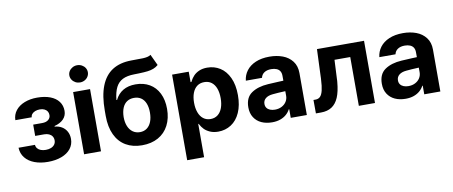

<svg xmlns="http://www.w3.org/2000/svg" viewBox="-78 -1080 3806 1612"><g transform="rotate(-10 1825.5 -274.0)"><path d="M251.8 -92.2Q277.1 -92.2 296.6 -100.1Q316 -108 327 -122.9Q338 -137.8 338 -158.4Q338 -178.1 328.3 -192.7Q318.7 -207.2 301.1 -215.2Q283.6 -223.2 260.2 -223.2H183.6V-319.4H260.2Q294.3 -319.4 313.3 -335.1Q332.2 -350.9 332.2 -375.2Q332.2 -393.7 323.5 -407.1Q314.7 -420.6 298.5 -428.1Q282.3 -435.7 260.3 -435.7Q238.3 -435.7 220.8 -428.9Q203.3 -422.1 193.1 -410.2Q182.9 -398.3 182.4 -382.3H42.6Q43.4 -429.2 71.1 -464.3Q98.8 -499.4 146.9 -518.3Q195.1 -537.1 254.2 -537.1Q318.7 -537.1 365.7 -519.2Q412.8 -501.2 437.9 -467.5Q463.1 -433.9 463.1 -388Q463.1 -346.7 435.6 -318.1Q408.2 -289.5 358.3 -276.8V-271.4Q391.3 -269.4 418 -253.7Q444.6 -238 460 -210.4Q475.5 -182.9 475.5 -146.9Q475.5 -98.9 447.3 -63.3Q419.2 -27.8 368.6 -8.8Q318 10.2 252.2 10.2Q188.8 10.2 138.7 -8.6Q88.6 -27.5 59.7 -63.4Q30.7 -99.4 28.7 -149.6H168.9Q169.8 -132.6 180.4 -119.3Q191 -106.1 209.6 -99.1Q228.3 -92.2 251.8 -92.2Z M561.3 -530.3H705.5V0H561.3ZM554.1 -673.3Q554.1 -693.3 564.9 -710.2Q575.8 -727 593.9 -736.8Q612 -746.6 633.1 -746.6Q654.7 -746.6 672.8 -736.8Q690.9 -727 701.5 -710.2Q712 -693.3 712 -673.3Q712 -653.7 701.5 -636.6Q690.9 -619.5 672.8 -609.7Q654.7 -599.9 633.1 -599.9Q612 -599.9 593.9 -609.7Q575.8 -619.5 564.9 -636.6Q554.1 -653.7 554.1 -673.3Z M1133.9 -589Q1124.7 -589 1114.2 -588.5Q1103.7 -588 1092.4 -588Q1031.1 -587.2 993.1 -568Q955.1 -548.8 934.8 -508.7Q914.5 -468.6 907.5 -401.6H913.3Q937.4 -451.6 981.3 -477.4Q1025.1 -503.3 1087.7 -503.3Q1155.6 -503.3 1206.6 -473.7Q1257.5 -444.2 1285.6 -387.9Q1313.6 -331.7 1313.6 -255Q1313.6 -174.7 1282.4 -114.7Q1251.2 -54.7 1193 -22.2Q1134.8 10.2 1055.2 10.2Q975.2 10.2 917.1 -24Q858.9 -58.2 827.5 -124.5Q796 -190.9 796 -285.5V-329.5Q796 -456.9 828.9 -540.3Q861.8 -623.7 926.5 -665Q991.2 -706.2 1087.7 -707Q1104.4 -707.5 1128.2 -707.5Q1168.6 -707.5 1188.1 -708.2Q1207.5 -708.9 1225.4 -712.7Q1243.4 -716.5 1255.1 -725.6L1299.4 -631.3Q1280.6 -614.7 1257.9 -606Q1235.3 -597.3 1207.5 -593.9Q1179.7 -590.4 1133.9 -589ZM1166.6 -250.1Q1166.6 -295.5 1153.5 -327.8Q1140.4 -360 1115.5 -376.9Q1090.5 -393.7 1055.5 -393.7Q1020.7 -393.7 995.6 -377.1Q970.5 -360.6 956.9 -328.3Q943.3 -296.1 942.5 -250.1Q942.5 -205.2 956.3 -171.7Q970.1 -138.3 995.8 -120Q1021.6 -101.6 1056.3 -101.6Q1090.5 -101.6 1115.5 -119.7Q1140.4 -137.9 1153.5 -171.3Q1166.6 -204.7 1166.6 -250.1Z M1405 -530.3H1546.9V-441.3H1553.9L1556.8 -447.4Q1569.4 -472.1 1588 -491.8Q1606.6 -511.6 1635.8 -524.3Q1665 -537.1 1704.4 -537.1Q1764.8 -537.1 1813.6 -506.4Q1862.3 -475.7 1890.9 -414.2Q1919.5 -352.8 1919.5 -264.8Q1919.5 -178.9 1891.8 -116.9Q1864 -55 1814.9 -23.2Q1765.9 8.5 1704.3 8.5Q1664.9 8.5 1635 -4.7Q1605.1 -17.9 1586.5 -37Q1567.9 -56.2 1554.9 -81.3L1553.9 -84.4H1549.3V199.2H1405ZM1659.4 -107Q1695.5 -107 1721.1 -127Q1746.6 -147 1759.6 -182.8Q1772.5 -218.5 1772.5 -265.6Q1772.5 -312.3 1759.6 -347.6Q1746.6 -382.9 1721.3 -402.3Q1696 -421.6 1659.4 -421.6Q1623.3 -421.6 1597.9 -402.7Q1572.5 -383.8 1559.1 -348.7Q1545.6 -313.6 1545.6 -265.6Q1545.6 -218.2 1559.1 -182.2Q1572.5 -146.2 1598.1 -126.6Q1623.7 -107 1659.4 -107Z M2255 -225.3 2208.1 -221.4Q2169.6 -218 2147.6 -200.2Q2125.7 -182.4 2125.7 -152.6Q2125.7 -133 2135.7 -119.1Q2145.7 -105.2 2163.9 -98Q2182.1 -90.7 2205 -90.7Q2237.6 -90.7 2263.1 -103.8Q2288.5 -116.9 2302.8 -139.5Q2317.1 -162.1 2317.1 -189.6L2315.9 -360.7Q2315.9 -383.3 2306.4 -399.2Q2296.8 -415.1 2277.6 -423.2Q2258.5 -431.3 2231.8 -431.3Q2195.5 -431.3 2172.5 -415.9Q2149.5 -400.5 2143.6 -372.7H2005.9Q2010.7 -419.5 2038.8 -456.9Q2066.9 -494.3 2116.9 -515.7Q2167 -537.1 2235.1 -537.1Q2297 -537.1 2347.6 -518.2Q2398.2 -499.3 2429.3 -458.9Q2460.3 -418.5 2460.3 -357.3V0H2323.1V-73.4H2319.2Q2306.1 -48.4 2284.7 -30Q2263.3 -11.5 2233.1 -0.8Q2202.9 9.9 2163.8 9.9Q2112.5 9.9 2072.8 -8.2Q2033.2 -26.4 2010.4 -62.1Q1987.5 -97.8 1987.5 -148.2Q1987.5 -231.2 2042.3 -268.7Q2097 -306.3 2184.6 -311.6Q2199.3 -313.1 2275 -316.4L2322.9 -318.3L2323.9 -229Q2304 -228.4 2255 -225.3Z M2537 -114.7H2554.5Q2579.1 -114.7 2594.5 -130Q2609.9 -145.3 2618.4 -180.2Q2627 -215.2 2629.8 -275.6Q2630.3 -280.8 2630.5 -285.8Q2630.7 -290.7 2630.7 -295.9L2640 -530.3H3041.3V0H2903.6V-416.1H2769.4L2761.5 -253Q2761.5 -247.2 2761.1 -240.8Q2760.6 -234.5 2760 -228.1Q2753 -147.8 2731.7 -98Q2710.3 -48.2 2673.2 -24.1Q2636 0 2581.4 0H2537.6Z M3393.1 -225.3 3346.3 -221.4Q3307.8 -218 3285.8 -200.2Q3263.9 -182.4 3263.9 -152.6Q3263.9 -133 3273.9 -119.1Q3283.9 -105.2 3302.1 -98Q3320.3 -90.7 3343.2 -90.7Q3375.8 -90.7 3401.2 -103.8Q3426.7 -116.9 3441 -139.5Q3455.2 -162.1 3455.2 -189.6L3454.1 -360.7Q3454.1 -383.3 3444.5 -399.2Q3434.9 -415.1 3415.8 -423.2Q3396.7 -431.3 3369.9 -431.3Q3333.7 -431.3 3310.7 -415.9Q3287.7 -400.5 3281.8 -372.7H3144.1Q3148.9 -419.5 3177 -456.9Q3205.1 -494.3 3255.1 -515.7Q3305.2 -537.1 3373.3 -537.1Q3435.2 -537.1 3485.8 -518.2Q3536.4 -499.3 3567.4 -458.9Q3598.5 -418.5 3598.5 -357.3V0H3461.3V-73.4H3457.4Q3444.3 -48.4 3422.9 -30Q3401.5 -11.5 3371.3 -0.8Q3341.1 9.9 3302 9.9Q3250.6 9.9 3211 -8.2Q3171.4 -26.4 3148.5 -62.1Q3125.7 -97.8 3125.7 -148.2Q3125.7 -231.2 3180.4 -268.7Q3235.1 -306.3 3322.7 -311.6Q3337.5 -313.1 3413.2 -316.4L3461.1 -318.3L3462.1 -229Q3442.2 -228.4 3393.1 -225.3Z"/></g></svg>

Font: Pretendard GOV Variable
Style: Regular
Weight: 400
Designer: Base glyphs from Inter by Rasmus Andersson; Hangul glyphs from Noto Sans CJK(Source Han Sans) by Jang Soo-young and Kang
Foundry: Kil Hyung-jin
Version: Version 1.307;Glyphs 3.2 (3192)